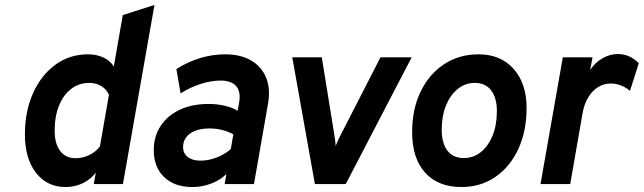

<svg xmlns="http://www.w3.org/2000/svg" viewBox="-20 -742 2595 774"><path d="M244.4 12Q169.7 12 125 -45.5Q80.4 -102.9 80.4 -199.8Q80.4 -293.3 113.2 -366.4Q146 -439.4 203.4 -481.2Q260.8 -523 334.4 -523Q369.2 -523 396.4 -510.4Q423.5 -497.9 438.8 -474.2L475 -681.2L602.6 -722L475.6 0H358L366.2 -45.8Q344.7 -18.3 313.3 -3.2Q281.9 12 244.4 12ZM284.8 -104.2Q313.7 -104.2 340.1 -117.1Q366.6 -130.1 382.8 -151.6L419.2 -359.8Q409.1 -382.7 388.3 -395.2Q367.5 -407.8 339.8 -407.8Q298.2 -407.8 266.9 -383.6Q235.5 -359.4 217.9 -316Q200.4 -272.6 200.4 -215Q200.4 -162.5 222.7 -133.3Q244.9 -104.2 284.8 -104.2Z M755.8 12Q682.4 12 641.1 -28.7Q599.8 -69.4 599.8 -136Q599.8 -192.2 627.6 -234.3Q655.4 -276.5 705.2 -299.8Q755 -323 821.6 -323Q854 -323 885.9 -315.7Q917.7 -308.4 937.8 -295.4L943.2 -324Q952.3 -369.6 933.2 -393.4Q914.1 -417.2 869.4 -417.2Q832 -417.2 789.7 -403.9Q747.4 -390.6 708 -365.6L691 -463.6Q738.2 -493.4 787.5 -508.2Q836.8 -523 888 -523Q949.7 -523 992 -498.4Q1034.2 -473.8 1052.6 -429.4Q1070.9 -384.9 1060.8 -326L1003.8 0H885.6L892.6 -40.8Q869.9 -16.8 832.5 -2.4Q795.2 12 755.8 12ZM788.2 -94.4Q819.5 -94.4 852 -106.5Q884.6 -118.6 910.4 -141L920.6 -200.6Q902 -211.1 876.9 -217.6Q851.8 -224.2 824.2 -224.2Q791.2 -224.2 767.4 -214.9Q743.6 -205.7 730.8 -188.8Q718 -172 718 -149.4Q718 -123.6 737 -109Q755.9 -94.4 788.2 -94.4Z M1249.4 0 1158.2 -511H1277.2L1326.8 -204.6Q1329.3 -191 1330.8 -178.3Q1332.2 -165.7 1333.2 -154Q1337.4 -165.2 1343.5 -177.9Q1349.5 -190.6 1355.2 -201.6L1513.8 -511H1639.6L1373.8 0Z M1840.4 12Q1746 12 1693.7 -46Q1641.4 -104.1 1641.4 -209.6Q1641.4 -301.8 1675.5 -372.4Q1709.6 -443 1770 -483Q1830.5 -523 1909.4 -523Q1998 -523 2050.4 -464.4Q2102.8 -405.7 2102.8 -307Q2102.8 -213.2 2069.4 -141.2Q2036 -69.2 1976.8 -28.6Q1917.6 12 1840.4 12ZM1849.6 -104.8Q1888.6 -104.8 1918.7 -129.1Q1948.8 -153.4 1965.9 -196.1Q1983 -238.8 1983 -293.8Q1983 -348.1 1959.7 -378Q1936.3 -407.8 1893.6 -407.8Q1855.4 -407.8 1825.2 -383.4Q1795.1 -358.9 1777.8 -316.5Q1760.6 -274.1 1760.6 -220Q1760.6 -164.5 1783.7 -134.7Q1806.8 -104.8 1849.6 -104.8Z M2158.9 0 2248.9 -511H2368.7L2359.1 -459.4Q2377.1 -488.6 2407.7 -506.4Q2438.3 -524.2 2470.7 -524.2Q2519 -524.2 2555.1 -487.2L2519.5 -375.6Q2503.4 -389.8 2483.2 -397.6Q2463 -405.4 2442.5 -405.4Q2414.1 -405.4 2390.7 -390.8Q2367.3 -376.1 2351.2 -349.3Q2335 -322.5 2328.5 -285.6L2278.7 0Z"/></svg>

Font: Overpass
Style: Italic
Weight: 400
Italic angle: -10°
Designer: Delve Withrington, Dave Bailey, Thomas Jockin
Foundry: Delve Fonts LLC
Version: Version 4.000